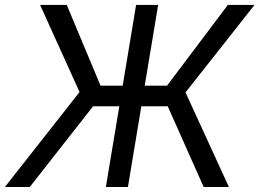

<svg xmlns="http://www.w3.org/2000/svg" viewBox="-38 -747 1037 767"><path d="M279.8 -379.3 122.2 -727.3H228.7L363.6 -404.8H452.1L505.7 -727.3H593.8L540.1 -404.8H629.3L872.2 -727.3H978.7L703.1 -377.8L876.4 0H775.6L632.1 -322.4H526.6L473 0H384.9L438.6 -322.4H333.8L81 0H-18.5Z"/></svg>

Font: Inter P
Style: Italic
Weight: 400
Italic angle: -9.40001°
Designer: Rasmus Andersson
Foundry: rsms
Version: Version 3.018;git-588b23468